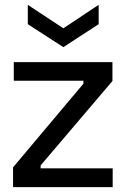

<svg xmlns="http://www.w3.org/2000/svg" viewBox="-20 -774 520 794"><path d="M34 0V-82L325 -428V-440H37V-517H445V-439L148 -90V-78H446V0ZM95 -754 242 -657 388 -754V-674L242 -579L95 -674Z"/></svg>

Font: Bricolage Grotesque 28pt
Style: Regular
Weight: 400
Version: Version 1.001;gftools[0.9.33.dev8+g029e19f]